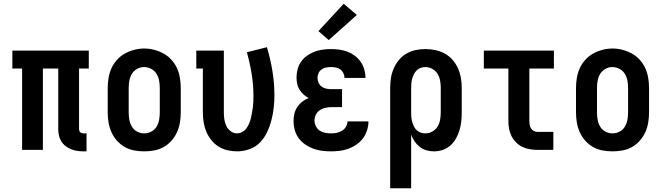

<svg xmlns="http://www.w3.org/2000/svg" viewBox="-20 -800 3540 1025"><path d="M426 8Q408 8 391.5 5.5Q375 3 359 -3.5Q343 -10 329.5 -20.5Q316 -31 307 -46Q298 -61 294.5 -77.5Q291 -94 291 -111V-434H209V0H98V-434H46V-530H454V-434H402V-111Q402 -107 403.5 -102Q405 -97 408.5 -94Q412 -91 416.5 -89.5Q421 -88 426 -88H442V8Z M750 8Q723 8 696 3Q669 -2 645.5 -15.5Q622 -29 604 -49.5Q586 -70 575 -94.5Q564 -119 559.5 -146Q555 -173 555 -200V-330Q555 -357 559.5 -384Q564 -411 575 -435.5Q586 -460 604.5 -480.5Q623 -501 646.5 -514Q670 -527 696.5 -534Q723 -541 750 -541Q777 -541 803.5 -534Q830 -527 853.5 -514Q877 -501 895.5 -480.5Q914 -460 925 -435.5Q936 -411 940.5 -384Q945 -357 945 -330V-200Q945 -173 940.5 -146Q936 -119 925 -94.5Q914 -70 896 -49.5Q878 -29 854.5 -15.5Q831 -2 804 3Q777 8 750 8ZM750 -88Q770 -88 788 -97.5Q806 -107 816 -124Q826 -141 829.5 -160.5Q833 -180 833 -200V-330Q833 -350 829.5 -369.5Q826 -389 815.5 -406Q805 -423 787 -432.5Q769 -442 749 -442Q729 -442 711.5 -432Q694 -422 684 -405.5Q674 -389 670.5 -369.5Q667 -350 667 -330V-200Q667 -180 670.5 -160.5Q674 -141 684 -124Q694 -107 712 -97.5Q730 -88 750 -88Z M1246 8Q1220 8 1194 2Q1168 -4 1146 -18Q1124 -32 1107.5 -53Q1091 -74 1081 -98Q1071 -122 1067 -148Q1063 -174 1063 -200V-434H1028V-530H1175V-200Q1175 -182 1177.5 -163.5Q1180 -145 1188 -128Q1196 -111 1211.5 -99.5Q1227 -88 1245 -88Q1260 -88 1273.5 -95.5Q1287 -103 1295.5 -115Q1304 -127 1310 -141Q1316 -155 1319.5 -169.5Q1323 -184 1325.5 -199Q1328 -214 1330 -228.5Q1332 -243 1332.5 -258Q1333 -273 1333 -288Q1333 -347 1323.5 -405.5Q1314 -464 1298 -521L1405 -548Q1424 -485 1434.5 -420Q1445 -355 1445 -289Q1445 -256 1441 -222.5Q1437 -189 1428.5 -156.5Q1420 -124 1405.5 -93.5Q1391 -63 1367.5 -39Q1344 -15 1311.5 -3.5Q1279 8 1246 8Z M1748 8Q1723 8 1699 5Q1675 2 1652 -6.5Q1629 -15 1609 -29Q1589 -43 1574.5 -62.5Q1560 -82 1553.5 -106Q1547 -130 1547 -154Q1547 -174 1551.5 -193Q1556 -212 1567 -228.5Q1578 -245 1593.5 -257Q1609 -269 1627 -277Q1612 -285 1599.5 -296.5Q1587 -308 1578.5 -322Q1570 -336 1566.5 -352.5Q1563 -369 1563 -386Q1563 -409 1569 -431Q1575 -453 1588 -471.5Q1601 -490 1619.5 -503Q1638 -516 1659 -524Q1680 -532 1702.5 -535Q1725 -538 1747 -538Q1770 -538 1792 -535Q1814 -532 1835 -524Q1856 -516 1874 -502.5Q1892 -489 1905 -470.5Q1918 -452 1924.5 -430Q1931 -408 1931 -386Q1931 -386 1931 -385.5Q1931 -385 1931 -384H1819Q1819 -384 1819 -384.5Q1819 -385 1819 -385Q1819 -398 1813 -410Q1807 -422 1796.5 -429.5Q1786 -437 1773 -439.5Q1760 -442 1747 -442Q1734 -442 1721 -439.5Q1708 -437 1697 -429.5Q1686 -422 1680.5 -409.5Q1675 -397 1675 -384Q1675 -384 1675 -384Q1675 -384 1675 -384Q1675 -384 1675 -384Q1675 -384 1675 -384Q1675 -370 1681 -357.5Q1687 -345 1698 -337Q1709 -329 1722.5 -326.5Q1736 -324 1750 -324H1806V-228H1750Q1734 -228 1717.5 -224.5Q1701 -221 1687.5 -212Q1674 -203 1666.5 -188Q1659 -173 1659 -157Q1659 -157 1659 -156.5Q1659 -156 1659 -156Q1659 -141 1666.5 -126Q1674 -111 1687 -102.5Q1700 -94 1716 -91Q1732 -88 1748 -88Q1763 -88 1778 -91Q1793 -94 1806 -102Q1819 -110 1827 -123.5Q1835 -137 1835 -152H1947Q1947 -128 1939.5 -104.5Q1932 -81 1918 -62Q1904 -43 1884 -29Q1864 -15 1841.5 -6.5Q1819 2 1795.5 5Q1772 8 1748 8ZM1735 -586 1680 -634 1815 -780 1885 -720Z M2063 205V-330Q2063 -357 2067 -383Q2071 -409 2081.5 -433.5Q2092 -458 2109 -479Q2126 -500 2149 -513.5Q2172 -527 2198 -532.5Q2224 -538 2251 -538Q2278 -538 2304.5 -532.5Q2331 -527 2354.5 -514Q2378 -501 2396 -480.5Q2414 -460 2425 -435Q2436 -410 2440.5 -383.5Q2445 -357 2445 -330V-200Q2445 -176 2442.5 -152Q2440 -128 2433 -105Q2426 -82 2414.5 -61Q2403 -40 2385 -24Q2367 -8 2344 0Q2321 8 2297 8Q2277 8 2257 2.5Q2237 -3 2221 -15.5Q2205 -28 2193.5 -45Q2182 -62 2175 -81V205ZM2251 -88Q2271 -88 2288.5 -98Q2306 -108 2316 -124.5Q2326 -141 2329.5 -160.5Q2333 -180 2333 -200V-330Q2333 -350 2329.5 -369.5Q2326 -389 2316 -405.5Q2306 -422 2288.5 -432Q2271 -442 2251 -442Q2239 -442 2226.5 -438Q2214 -434 2205 -425Q2196 -416 2190 -404.5Q2184 -393 2180.5 -380.5Q2177 -368 2176 -355.5Q2175 -343 2175 -330V-200Q2175 -187 2176 -174.5Q2177 -162 2180.5 -149.5Q2184 -137 2189.5 -125.5Q2195 -114 2204.5 -105Q2214 -96 2226 -92Q2238 -88 2251 -88Z M2849 0Q2828 0 2807.5 -3.5Q2787 -7 2768.5 -16Q2750 -25 2735 -40Q2720 -55 2710.5 -74Q2701 -93 2697.5 -113.5Q2694 -134 2694 -155V-434H2563V-530H2937V-434H2806V-155Q2806 -144 2807.5 -134Q2809 -124 2814.5 -115Q2820 -106 2829.5 -101Q2839 -96 2849 -96H2934V0Z M3250 8Q3223 8 3196 3Q3169 -2 3145.5 -15.5Q3122 -29 3104 -49.5Q3086 -70 3075 -94.5Q3064 -119 3059.5 -146Q3055 -173 3055 -200V-330Q3055 -357 3059.5 -384Q3064 -411 3075 -435.5Q3086 -460 3104.5 -480.5Q3123 -501 3146.5 -514Q3170 -527 3196.5 -534Q3223 -541 3250 -541Q3277 -541 3303.5 -534Q3330 -527 3353.5 -514Q3377 -501 3395.5 -480.5Q3414 -460 3425 -435.5Q3436 -411 3440.5 -384Q3445 -357 3445 -330V-200Q3445 -173 3440.5 -146Q3436 -119 3425 -94.5Q3414 -70 3396 -49.5Q3378 -29 3354.5 -15.5Q3331 -2 3304 3Q3277 8 3250 8ZM3250 -88Q3270 -88 3288 -97.5Q3306 -107 3316 -124Q3326 -141 3329.5 -160.5Q3333 -180 3333 -200V-330Q3333 -350 3329.5 -369.5Q3326 -389 3315.5 -406Q3305 -423 3287 -432.5Q3269 -442 3249 -442Q3229 -442 3211.5 -432Q3194 -422 3184 -405.5Q3174 -389 3170.5 -369.5Q3167 -350 3167 -330V-200Q3167 -180 3170.5 -160.5Q3174 -141 3184 -124Q3194 -107 3212 -97.5Q3230 -88 3250 -88Z"/></svg>

Font: Iosevka Slab
Style: Bold
Weight: 700
Monospace: yes
Designer: Belleve Invis
Foundry: Belleve Invis
Version: Version 11.1.1; ttfautohint (v1.8.3)